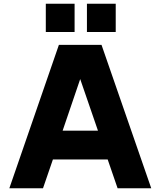

<svg xmlns="http://www.w3.org/2000/svg" viewBox="-20 -1007 859 1027"><path d="M30 0ZM556 -154H263L210 0H30L295 -767H523L789 0H609ZM504 -308 409 -584 315 -308ZM445 -987H599V-836H445ZM225 -987H379V-836H225Z"/></svg>

Font: Biryani Black
Style: Regular
Weight: 900
Designer: Dan Reynolds and Mathieu Reguer
Foundry: Dan Reynolds and Mathieu Reguer
Version: Version 1.004; ttfautohint (v1.1) -l 5 -r 5 -G 72 -x 0 -D la